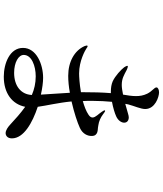

<svg xmlns="http://www.w3.org/2000/svg" viewBox="59 -910 881 1040"><g transform="rotate(90 500.0 -389.5)"><path d="M558 -153C552 -199 536 -263 529 -336C590 -350 644 -368 672 -381C705 -396 716 -423 716 -444C716 -454 714 -462 709 -467C702 -475 692 -477 683 -478C673 -479 669 -479 659 -481C636 -484 615 -494 598 -507C589 -514 583 -518 580 -518C578 -518 577 -517 577 -515C577 -512 580 -508 585 -500C595 -484 616 -466 616 -450C616 -443 612 -435 601 -428C582 -415 555 -405 527 -397C526 -415 525 -435 526 -455C526 -487 528 -522 531 -555C563 -561 593 -570 610 -578C632 -588 644 -606 644 -621C644 -638 631 -646 615 -646C609 -646 602 -644 595 -642C585 -639 565 -633 542 -627L545 -643C554 -677 570 -711 570 -735C570 -789 504 -810 480 -810C467 -810 453 -805 453 -796C453 -784 473 -774 487 -746C497 -725 500 -706 500 -685C500 -662 496 -639 492 -615C472 -611 454 -608 440 -608C405 -608 387 -620 358 -635C351 -638 344 -641 340 -641C337 -641 336 -640 336 -637C336 -634 340 -628 344 -621C357 -604 390 -573 420 -559C436 -552 455 -549 476 -549H484C480 -501 479 -451 479 -402V-387C434 -379 393 -377 377 -377C309 -377 252 -410 243 -416C238 -419 234 -423 230 -423C227 -423 226 -421 226 -418C226 -416 227 -413 229 -407C253 -352 314 -318 390 -318C418 -318 450 -321 482 -327C485 -274 489 -212 492 -170C457 -178 424 -182 401 -182C328 -182 239 -146 239 -73C239 -2 322 31 395 31C484 31 544 -14 558 -85C593 -60 625 -31 653 -5C668 9 685 21 701 21C712 21 729 13 729 -13C729 -77 645 -124 558 -153ZM374 -25C317 -25 277 -49 277 -77C277 -120 337 -142 393 -142C430 -142 464 -134 494 -121C491 -61 444 -25 374 -25Z"/></g></svg>

Font: Shippori Mincho OTF Medium
Style: Regular
Weight: 500
Designer: FONTDASU
Foundry: FONTDASU / Google Inc. / but / Adobe
Version: Version 3.300;hotconv 1.0.109;makeotfexe 2.5.65596